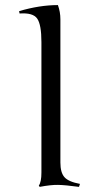

<svg xmlns="http://www.w3.org/2000/svg" viewBox="-20 -728 390 756"><path d="M217.8 -651.9V-87.9Q217.8 -48.3 233.9 -30.3Q250 -12.2 294.9 -3.9L291 7.8Q236.8 0.5 208.5 0Q180.2 -0.5 136.2 7.8L132.8 2.9Q143.1 -11.2 143.1 -48.8V-562Q143.1 -630.9 126.5 -654.8Q109.9 -678.7 57.1 -674.8L55.2 -684.1Q135.7 -708 208 -708Q217.8 -681.2 217.8 -651.9Z"/></svg>

Font: Junge
Style: Regular
Weight: 400
Designer: Alexei Vanyashin
Foundry: Cyreal (www.cyreal.org)
Version: Version 1.002